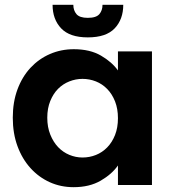

<svg xmlns="http://www.w3.org/2000/svg" viewBox="-20 -767 718 796"><path d="M33 -279Q33 -344 52.5 -396.5Q72 -449 106.5 -486Q141 -523 187 -543Q233 -563 286 -563Q353 -563 398.5 -536.5Q444 -510 469 -475V-554H610V0H469V-81Q444 -45 397.5 -18Q351 9 285 9Q232 9 186.5 -11.5Q141 -32 106.5 -70Q72 -108 52.5 -161Q33 -214 33 -279ZM469 -277Q469 -316 457 -346.5Q445 -377 424.5 -398Q404 -419 377.5 -429.5Q351 -440 322 -440Q294 -440 267.5 -429.5Q241 -419 221 -399Q201 -379 188.5 -348.5Q176 -318 176 -279Q176 -240 188.5 -209Q201 -178 221 -157Q241 -136 267.5 -125Q294 -114 322 -114Q351 -114 377.5 -124.5Q404 -135 424.5 -156Q445 -177 457 -207.5Q469 -238 469 -277ZM284 -747Q284 -724 297 -708.5Q310 -693 344 -693Q379 -693 392 -708.5Q405 -724 405 -747H491Q491 -687 455.5 -649.5Q420 -612 344 -612Q269 -612 233.5 -649.5Q198 -687 198 -747Z"/></svg>

Font: SVN-Poppins SemiBold
Style: Regular
Weight: 600
Designer: Ninad Kale (Devanagari), Jonny Pinhorn (Latin)
Foundry: Indian Type Foundry
Version: Version 3.002 2017